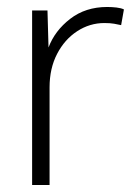

<svg xmlns="http://www.w3.org/2000/svg" viewBox="-20 -530 381 550"><path d="M72 0V-500H116L119 -394Q137 -442 181 -476Q225 -510 287 -510Q300 -510 313.5 -508.5Q327 -507 335 -503L327 -458Q318 -460 307 -462Q296 -464 279 -464Q237 -464 201 -440.5Q165 -417 143.5 -375.5Q122 -334 122 -280V0Z"/></svg>

Font: Prodigy Sans Light
Style: Regular
Weight: 300
Designer: Wei Huang
Foundry: Wei Huang
Version: Version 1.003; ttfautohint (v1.8.3)